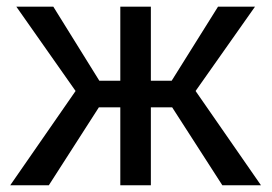

<svg xmlns="http://www.w3.org/2000/svg" viewBox="-20 -548 806 568"><path d="M489.3 -230.5H426.3V0H335.9V-230.5H272.5L124.5 0H10.3L203.6 -278.8L28.3 -528.3H137.7L273.9 -309.1H335.9V-528.3H426.3V-309.1H487.8L625 -528.3H734.4L558.6 -278.8L752 0H637.7Z"/></svg>

Font: Roboto Web
Style: Regular
Weight: 400
Designer: Google
Version: Version 1.200310; 2013